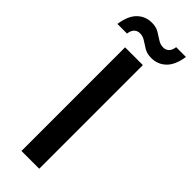

<svg xmlns="http://www.w3.org/2000/svg" viewBox="-322 -896 917 917"><g transform="rotate(45 136.5 -437.0)"><path d="M70 0V-700H190V0ZM194 -752Q166 -752 146.5 -763.5Q127 -775 110 -786.5Q93 -798 73 -798Q56 -798 44.5 -787Q33 -776 30 -753H-35Q-26 -815 4 -844.5Q34 -874 78 -874Q106 -874 125.5 -862.5Q145 -851 162 -839.5Q179 -828 199 -828Q216 -828 227.5 -839Q239 -850 242 -873H308Q299 -811 268.5 -781.5Q238 -752 194 -752Z"/></g></svg>

Font: DM Sans 16pt SemiBold
Style: Regular
Weight: 600
Version: Version 4.004;gftools[0.9.30]